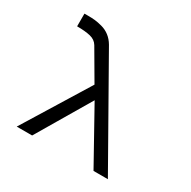

<svg xmlns="http://www.w3.org/2000/svg" viewBox="-128 -723 796 799"><g transform="rotate(30 270.0 -323.0)"><path d="M58 -536V-597H76Q94.5 -597 109 -595.5Q123.5 -594 144 -588.5Q164.5 -583 181.8 -569.8Q199 -556.5 211 -536L487 -49H418L275 -306L123 -49H49L242 -362L159 -504Q147 -524 122 -530Q97 -536 58 -536Z"/></g></svg>

Font: ibm3270
Style: Regular
Weight: 400
Monospace: yes
Version: Version 2.0.3